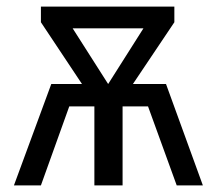

<svg xmlns="http://www.w3.org/2000/svg" viewBox="-20 -560 655 580"><path d="M381.5 -306.2H481.5L592.8 0H513.8L427.2 -238.5H350.3V0H265.1V-238.5H189.2L103.6 0H22.1L134.9 -306.2H227.7L103.6 -492.8V-540H506.7V-492.8ZM413.3 -474.4H199.5L306.7 -306.2Z"/></svg>

Font: Fira Code Fixed
Style: Regular
Weight: 400
Monospace: yes
Designer: Carrois Corporate, Edenspiekermann AG, Nikita Prokopov
Foundry: Carrois Corporate, Edenspiekermann AG, Nikita Prokopov
Version: Version 5.002